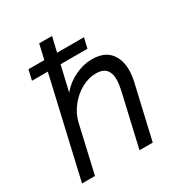

<svg xmlns="http://www.w3.org/2000/svg" viewBox="-163 -809 877 928"><g transform="rotate(-30 275.5 -345.0)"><path d="M499 -361.3Q499 -332.5 491.2 -297.4L422.4 0H348.6L416 -292.5Q423.8 -328.1 423.8 -351.6Q423.8 -427.2 351.6 -427.2Q309.6 -427.2 269 -404.5Q228.5 -381.8 199.5 -344Q170.4 -306.2 160.6 -263.7L100.1 0H27.8L154.8 -550.8H66.4L79.6 -607.4H168L187 -689.9H258.8L239.3 -607.4H389.2L376 -550.8H226.1L193.4 -411.1Q226.1 -450.7 273.4 -473.4Q320.8 -496.1 367.2 -496.1Q434.6 -496.1 466.8 -459Q499 -421.9 499 -361.3Z"/></g></svg>

Font: Acari Sans
Style: Italic
Weight: 400
Italic angle: -13°
Designer: Alfredo Marco Pradil and Stefan Peev
Foundry: Hanken Design Co.
Version: Version 1.045;January 11, 2019;FontCreator 11.5.0.2425 64-bi